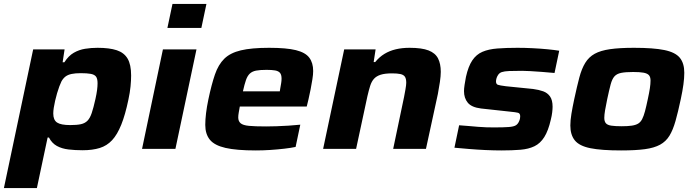

<svg xmlns="http://www.w3.org/2000/svg" viewBox="-35 -763 3555 984"><path d="M-15 201 135 -510H296L286 -444H295Q316 -477 343 -492.5Q370 -508 401 -513Q432 -518 465 -518Q526 -518 563.5 -505.5Q601 -493 619 -462.5Q637 -432 637 -376Q637 -351 634 -320Q631 -289 623 -252Q607 -175 586.5 -124Q566 -73 539.5 -44.5Q513 -16 476 -4.5Q439 7 388 7Q350 7 316 3Q282 -1 256.5 -15Q231 -29 216 -58H209L154 201ZM325 -122Q359 -122 379.5 -126.5Q400 -131 413 -144Q426 -157 435 -183.5Q444 -210 454 -255Q460 -282 462.5 -301.5Q465 -321 465 -336Q465 -360 457 -370.5Q449 -381 430 -384.5Q411 -388 379 -388Q351 -388 332 -384Q313 -380 301 -371Q289 -362 280 -346Q275 -336 269 -320Q263 -304 257.5 -285Q252 -266 247.5 -246.5Q243 -227 240.5 -210.5Q238 -194 238 -181Q238 -148 257.5 -135Q277 -122 325 -122Z M823 -620 849 -743H1023L997 -620ZM693 0 800 -510H972L864 0Z M1276 8Q1177 8 1120.5 -5Q1064 -18 1040.5 -47Q1017 -76 1017 -123Q1017 -150 1021 -183Q1025 -216 1033 -254Q1049 -330 1066.5 -381Q1084 -432 1114.5 -462Q1145 -492 1199.5 -505Q1254 -518 1344 -518Q1433 -518 1481.5 -506Q1530 -494 1550 -467.5Q1570 -441 1570 -399Q1570 -381 1566 -356.5Q1562 -332 1557 -305.5Q1552 -279 1546 -254L1537 -217H1194Q1191 -200 1188.5 -186Q1186 -172 1186 -161Q1186 -142 1198 -131.5Q1210 -121 1241 -118Q1272 -115 1329 -115Q1352 -115 1382 -116Q1412 -117 1443.5 -119Q1475 -121 1504 -124L1480 -10Q1457 -5 1422.5 -1Q1388 3 1350.5 5.5Q1313 8 1276 8ZM1210 -295H1399L1401 -308Q1404 -325 1406 -337Q1408 -349 1408 -360Q1408 -380 1400 -389.5Q1392 -399 1375 -402Q1358 -405 1331 -405Q1297 -405 1277 -401Q1257 -397 1245 -385.5Q1233 -374 1225.5 -352.5Q1218 -331 1210 -295Z M1621 0 1729 -510H1890L1880 -445H1888Q1909 -471 1935.5 -487Q1962 -503 1994 -510.5Q2026 -518 2064 -518Q2127 -518 2161.5 -504.5Q2196 -491 2210 -463.5Q2224 -436 2224 -395Q2224 -374 2219.5 -343Q2215 -312 2209 -281L2148 0H1980L2036 -267Q2039 -282 2043 -305Q2047 -328 2047 -339Q2047 -360 2040 -370Q2033 -380 2017 -383.5Q2001 -387 1974 -387Q1938 -387 1916 -380Q1894 -373 1881.5 -359Q1869 -345 1862 -322.5Q1855 -300 1848 -270L1790 0Z M2535 8Q2497 8 2453.5 6Q2410 4 2368.5 0.5Q2327 -3 2294 -6L2318 -121Q2345 -119 2369 -117Q2393 -115 2415.5 -113Q2438 -111 2459 -110.5Q2480 -110 2499 -110Q2546 -110 2572 -112Q2598 -114 2609 -121Q2620 -128 2626 -143Q2629 -150 2630 -156Q2631 -162 2631 -167Q2631 -182 2620 -185Q2609 -188 2577 -191L2430 -207Q2382 -213 2362.5 -236.5Q2343 -260 2343 -296Q2343 -309 2346 -328.5Q2349 -348 2353 -369Q2365 -423 2385.5 -453.5Q2406 -484 2437.5 -497.5Q2469 -511 2514 -514.5Q2559 -518 2617 -518Q2654 -518 2694.5 -516Q2735 -514 2771 -510.5Q2807 -507 2831 -503L2807 -389Q2775 -392 2742.5 -394.5Q2710 -397 2683 -398.5Q2656 -400 2641 -400Q2600 -400 2575 -399Q2550 -398 2536.5 -393.5Q2523 -389 2516 -376Q2512 -370 2509.5 -361.5Q2507 -353 2507 -346Q2507 -332 2516.5 -328.5Q2526 -325 2558 -321L2697 -307Q2727 -303 2749 -295Q2771 -287 2784 -268.5Q2797 -250 2797 -216Q2797 -204 2795 -187Q2793 -170 2788 -150Q2775 -93 2754.5 -60.5Q2734 -28 2704 -13.5Q2674 1 2632 4.5Q2590 8 2535 8Z M3148 8Q3047 8 2990.5 -3.5Q2934 -15 2911 -43.5Q2888 -72 2888 -120Q2888 -146 2893.5 -179.5Q2899 -213 2908 -255Q2922 -320 2934 -365.5Q2946 -411 2964.5 -441Q2983 -471 3013 -487.5Q3043 -504 3091.5 -511Q3140 -518 3214 -518Q3314 -518 3370 -506.5Q3426 -495 3449 -467Q3472 -439 3472 -390Q3472 -363 3467.5 -330Q3463 -297 3454 -255Q3440 -189 3427 -143Q3414 -97 3396 -67.5Q3378 -38 3348 -21.5Q3318 -5 3270 1.5Q3222 8 3148 8ZM3151 -116Q3182 -116 3202.5 -119Q3223 -122 3235.5 -129.5Q3248 -137 3256 -152.5Q3264 -168 3270.5 -192.5Q3277 -217 3285 -255Q3292 -287 3295.5 -310Q3299 -333 3299 -350Q3299 -369 3290.5 -378Q3282 -387 3263 -390.5Q3244 -394 3210 -394Q3171 -394 3148.5 -389.5Q3126 -385 3114 -371.5Q3102 -358 3094.5 -330Q3087 -302 3077 -255Q3070 -222 3066 -198Q3062 -174 3062 -159Q3062 -141 3070 -131.5Q3078 -122 3098 -119Q3118 -116 3151 -116Z"/></svg>

Font: Saira Thin Expanded
Style: Bold Italic
Weight: 700
Width: 7
Italic angle: -12°
Version: Version 1.101